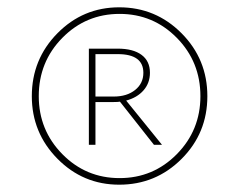

<svg xmlns="http://www.w3.org/2000/svg" viewBox="-20 -731 654 525"><path d="M306 -711Q406 -711 476.5 -640Q547 -569 547 -468Q547 -367 476.5 -296.5Q406 -226 306 -226Q207 -226 137 -297Q67 -368 67 -468Q67 -569 137 -640Q207 -711 306 -711ZM528 -468Q528 -562 463.5 -627.5Q399 -693 307 -693Q215 -693 150.5 -627.5Q86 -562 86 -468Q86 -375 150.5 -309.5Q215 -244 307 -244Q399 -244 463.5 -309.5Q528 -375 528 -468ZM390 -532Q390 -504 372.5 -484Q355 -464 325 -456L423 -335H401L308 -453Q303 -452 291 -452H241V-335H223V-598H302Q344 -598 367 -581Q390 -564 390 -532ZM241 -467H291Q327 -467 349.5 -485Q372 -503 372 -532Q372 -583 302 -583H241Z"/></svg>

Font: EauTestInfant Extralight
Style: Regular
Weight: 250
Designer: Christian Thalmann (Catharsis Fonts)
Version: Version 0.001;PS 000.001;hotconv 1.0.88;makeotf.lib2.5.64775